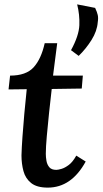

<svg xmlns="http://www.w3.org/2000/svg" viewBox="-20 -845 468 876"><path d="M241 -648 222 -500H358L353 -441L216 -439Q210 -389 204 -331.5Q198 -274 193.5 -223.5Q189 -173 189 -143Q189 -128 192 -111Q195 -94 205 -82Q215 -70 237 -70Q245 -70 260.5 -74.5Q276 -79 294 -92.5Q312 -106 328 -135L371 -108Q306 11 198 11Q148 11 122 -10Q96 -31 87 -64.5Q78 -98 78 -136Q79 -172 82.5 -221Q86 -270 91 -326.5Q96 -383 102 -438L19 -437L26 -500Q99 -500 133.5 -538Q168 -576 184 -648ZM339 -590 304 -616Q340 -682 342 -730Q344 -778 332 -825L414 -809Q423 -790 426 -776.5Q429 -763 426 -744Q423 -703 397.5 -662.5Q372 -622 339 -590Z"/></svg>

Font: Lora SemiBold
Style: Italic
Weight: 600
Italic angle: -3°
Designer: Olga Karpushina, Alexei Vanyashin (Cyrillic)
Foundry: Cyreal
Version: Version 3.011; ttfautohint (v1.8.4.7-5d5b)